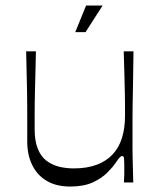

<svg xmlns="http://www.w3.org/2000/svg" viewBox="-20 -672 591 707"><path d="M238.4 14.9Q187.6 14.9 152.4 -5.8Q117.1 -26.4 98.7 -64.1Q80.3 -101.7 80.3 -150.4Q80.3 -195 80.3 -227Q80.3 -259 80.2 -285Q80.1 -311 79.6 -337.9Q79.1 -364.9 78.2 -398.9Q77.3 -433 76.3 -482.9H112.3Q111.3 -433.7 110.4 -400.7Q109.4 -367.7 108.9 -343.4Q108.4 -319.1 108 -298.3Q107.6 -277.4 107.6 -253.6Q107.6 -229.7 107.6 -196.3Q107.6 -152.6 119.3 -123.9Q131 -95.2 151.4 -79.9Q171.9 -64.6 197.4 -58.2Q223 -51.9 251.6 -51.9Q300.7 -51.9 336.6 -65.5Q372.6 -79.2 395.6 -104.3Q418.6 -129.4 429.4 -165Q440.3 -200.6 440.3 -244.3Q440.3 -267.9 440.3 -285.6Q440.3 -303.4 439.8 -325.9Q439.3 -348.4 438.4 -385.3Q437.4 -422.1 435.6 -482.9H471.6Q470.7 -411.3 469.8 -363.8Q468.9 -316.3 468.4 -285.7Q468 -255.1 467.9 -235Q467.9 -214.9 467.9 -199.2Q467.9 -183.6 467.9 -165.9Q467.9 -141.6 467.9 -123.6Q467.9 -105.6 468.4 -88.6Q468.9 -71.6 469.4 -50.7Q469.9 -29.9 470.7 0H436.4Q437.6 -17.3 437.6 -30.2Q437.7 -43.1 437.7 -52.7Q437.7 -80.4 436.7 -88.9Q435.7 -97.4 430.4 -97.4Q425.4 -97.4 421 -92.6Q416.6 -87.9 405.1 -71.3Q395 -56.3 374.6 -35.8Q354.1 -15.3 321.1 -0.2Q288 14.9 238.4 14.9ZM257.1 -553.7 297 -651.7H357.9L295 -553.7Z"/></svg>

Font: Ojuju ExtraLight
Style: Regular
Weight: 200
Designer: Chisaokwu Joboson, Mirko Velimirovic
Foundry: Udi Foundry
Version: Version 1.000